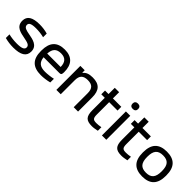

<svg xmlns="http://www.w3.org/2000/svg" viewBox="187 -1764 2829 2829"><g transform="rotate(45 1602.0 -349.5)"><path d="M248 -207C324 -192 374 -181 374 -133C374 -90 333 -70 230 -70C170 -70 112 -77 58 -90V-14C115 1 171 9 234 9C386 9 465 -37 465 -138C465 -260 351 -279 260 -296C203 -307 140 -317 140 -370C140 -410 175 -430 273 -430C332 -430 387 -423 438 -410V-486C384 -501 331 -509 270 -509C121 -509 49 -463 49 -365C49 -238 168 -223 248 -207Z M1022 -268C1022 -422 948 -509 794 -509C636 -509 559 -425 559 -256V-244C559 -73 639 9 810 9C862 9 924 1 984 -14V-90C939 -79 865 -70 817 -70C712 -70 662 -111 652 -207H982C1015 -207 1022 -222 1022 -268ZM651 -283C658 -385 701 -430 794 -430C887 -430 930 -379 931 -283Z M1125 -500V0H1216V-291C1216 -388 1257 -430 1351 -430C1445 -430 1486 -388 1486 -291V0H1577V-295C1577 -443 1514 -509 1375 -509C1300 -509 1253 -490 1223 -451H1216V-500Z M1887 -70C1820 -70 1803 -88 1803 -169V-422H1978V-500H1803V-630H1712V-500H1639V-422H1712V-165C1712 -33 1754 9 1871 9C1909 9 1934 3 1983 -6V-80C1944 -73 1916 -70 1887 -70Z M2074 -500V0H2165V-500ZM2061 -651C2061 -618 2081 -597 2119 -597C2157 -597 2177 -618 2177 -651V-653C2177 -687 2157 -708 2119 -708C2081 -708 2061 -687 2061 -653Z M2503 -70C2436 -70 2419 -88 2419 -169V-422H2594V-500H2419V-630H2328V-500H2255V-422H2328V-165C2328 -33 2370 9 2487 9C2525 9 2550 3 2599 -6V-80C2560 -73 2532 -70 2503 -70Z M2678 -256V-244C2678 -75 2758 9 2920 9C3083 9 3162 -75 3162 -244V-256C3162 -425 3083 -509 2920 -509C2758 -509 2678 -425 2678 -256ZM2769 -247V-253C2769 -376 2814 -430 2920 -430C3027 -430 3071 -376 3071 -253V-247C3071 -124 3027 -70 2920 -70C2814 -70 2769 -124 2769 -247Z"/></g></svg>

Font: LT Wave Alt
Style: Regular
Weight: 400
Designer: Daniel Lyons
Version: Version 2.5 (Glyphs App)